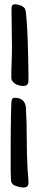

<svg xmlns="http://www.w3.org/2000/svg" viewBox="-20 -797 180 886"><path d="M111.3 -439.5Q111.3 -432.6 111.3 -425.5Q111.3 -418.5 109.4 -412.8Q107.4 -407.2 102.8 -403.8Q98.1 -400.4 88.9 -400.4Q79.6 -400.4 69.6 -402.6Q59.6 -404.8 51.3 -409.7Q43 -414.6 37.6 -422.1Q32.2 -429.7 32.2 -440.4Q32.2 -475.6 33.7 -510.7Q35.2 -545.9 35.2 -581.1Q35.2 -624 34.2 -666.3Q33.2 -708.5 33.2 -752Q33.2 -756.8 33.4 -761.5Q33.7 -766.1 35.2 -769.8Q36.6 -773.4 40.3 -775.4Q43.9 -777.3 50.8 -777.3Q55.7 -777.3 62.5 -775.9Q69.3 -774.4 75.9 -771.7Q82.5 -769 87.9 -764.9Q93.3 -760.7 95.7 -755.9Q98.6 -749.5 100.8 -727.1Q103 -704.6 105 -673.6Q106.9 -642.6 107.9 -606.7Q108.9 -570.8 109.9 -537.8Q110.8 -504.9 111.1 -478.3Q111.3 -451.7 111.3 -439.5ZM111.3 45.9Q111.3 59.1 105 63.7Q98.6 68.4 86.9 68.4Q82 68.4 75.2 67.1Q68.4 65.9 61 63.7Q53.7 61.5 47.6 58.8Q41.5 56.2 38.1 52.7Q32.2 45.9 31.2 38.6Q30.3 31.2 30.3 22.5Q29.3 6.8 29.3 -8.3Q29.3 -23.4 29.3 -39.1V-86.9Q29.3 -95.2 29.3 -116Q29.3 -136.7 29.5 -162.8Q29.8 -189 30 -217.5Q30.3 -246.1 30.8 -270.8Q31.2 -295.4 32 -313.2Q32.7 -331.1 34.2 -335Q35.6 -341.8 39.3 -343.8Q43 -345.7 49.8 -345.7Q71.8 -345.7 85 -333.7Q98.1 -321.8 99.6 -299.8Q103.5 -227.5 103.5 -155.8Q103.5 -84 107.4 -11.7Q108.4 2.9 109.9 17.1Q111.3 31.2 111.3 45.9Z"/></svg>

Font: Just Another Hand
Style: Regular
Weight: 400
Designer: Astigmatic (AOETI)
Foundry: Astigmatic (AOETI)
Version: Version 1.001